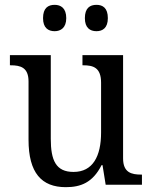

<svg xmlns="http://www.w3.org/2000/svg" viewBox="-20 -764 629 794"><path d="M379 -635C405 -635 426 -649 426 -689C426 -731 405 -744 379 -744C352 -744 331 -731 331 -689C331 -649 352 -635 379 -635ZM206 -635C231 -635 254 -649 254 -689C254 -731 231 -744 206 -744C179 -744 158 -731 158 -689C158 -649 179 -635 206 -635ZM252 10C313 10 363 -8 400 -81H404L417 0H567V-42H564C524 -42 489 -50 489 -109V-536H321V-494H324C365 -494 398 -485 398 -422V-216C398 -118 364 -53 284 -53C211 -53 190 -101 190 -190V-536H21V-494H24C65 -494 98 -485 98 -427V-186C98 -49 152 10 252 10Z"/></svg>

Font: Noto Serif Devanagari SemiCondensed
Style: Regular
Weight: 400
Width: 4
Designer: Universal Thirst, Indian Type Foundry and the Monotype Design Team
Foundry: Monotype Imaging Inc.
Version: Version 2.004